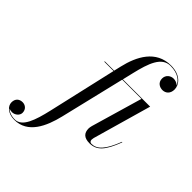

<svg xmlns="http://www.w3.org/2000/svg" viewBox="-463 -905 1311 1311"><g transform="rotate(45 192.0 -250.0)"><path d="M543.5 -153 539.5 -154.5C494.5 -36.5 452.5 3 401 3C388.5 3 382 -7 382 -17.5C382 -22.5 383 -29.5 384.5 -35.5L505.5 -460H242L261 -540C289.5 -659.5 322 -755.5 407.5 -755.5C480.5 -755.5 518 -722.5 531 -688.5C520 -703 500 -709 484.5 -709C455.5 -709 427 -688.5 427 -653.5C427 -613.5 459.5 -599 484.5 -599C515 -599 541 -620 541 -661C541 -703 503.5 -760 407.5 -760C262.5 -760 198.5 -635 170 -511.5L158 -460H67.5V-455.5H157L43.5 40C16 159.5 -16 255.5 -86.5 255.5C-121 255.5 -148.5 244 -164.5 227C-155.5 232 -145 234 -135.5 234C-106.5 234 -80.5 211.5 -80.5 186C-80.5 151 -106.5 134 -131.5 134C-162 134 -185 152.5 -185 188.5C-185 225.5 -148 260 -87 260C43 260 99 134 128.5 11.5L240.5 -455.5H426L318 -85C315.5 -77 313.5 -63 313.5 -58C313.5 -13 337.5 10 389.5 10C458 10 498 -33 543.5 -153Z"/></g></svg>

Font: Bodoni* 36pt
Style: Italic
Weight: 400
Italic angle: -13°
Version: Version 2.3